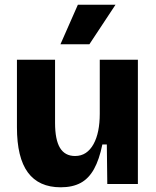

<svg xmlns="http://www.w3.org/2000/svg" viewBox="-20 -782 665 816"><path d="M238 14Q145 14 98.5 -49Q52 -112 52 -241V-528H214V-260Q214 -188 235 -153.5Q256 -119 299 -119Q325 -119 344.5 -132Q364 -145 377.5 -169.5Q391 -194 397.5 -226.5Q404 -259 404 -298V-528H566V-217V0H436L434 -168H415Q402 -104 379.5 -63.5Q357 -23 322.5 -4.5Q288 14 238 14ZM360 -594H237L311 -762H471Z"/></svg>

Font: Bricolage Grotesque 24pt ExtraBold
Style: Regular
Weight: 800
Designer: Mathieu Triay
Foundry: Atelier Triay
Version: Version 1.001;gftools[0.9.33.dev8+g029e19f]